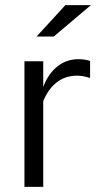

<svg xmlns="http://www.w3.org/2000/svg" viewBox="-20 -726 392 746"><path d="M75 0V-488H148V-388Q167 -439 202.5 -467.5Q238 -496 284 -496Q297 -496 308 -494.5Q319 -493 330 -489V-423Q318 -427 304.5 -429.5Q291 -432 279 -432Q234 -432 200.5 -406Q167 -380 148 -333V0ZM122 -584 234 -706H333L189 -584Z"/></svg>

Font: Red Hat Text VF
Style: Regular
Weight: 300
Designer: Pentagram, MCKL
Foundry: Pentagram, MCKL
Version: Version 1.023